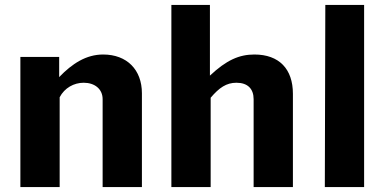

<svg xmlns="http://www.w3.org/2000/svg" viewBox="-20 -762 1571 782"><path d="M63 0H223V-366C243 -404 281 -425 321 -425C365 -425 398 -400 398 -358V0H558V-382C558 -478 497 -540 400 -540C331 -540 274 -503 221 -448V-530H63Z M678 0H838V-364C873 -405 902 -425 943 -425C989 -425 1013 -400 1013 -358V0H1173V-380C1173 -481 1117 -540 1016 -540C954 -540 902 -517 835 -454V-742H678Z M1303 0H1463V-742H1305Z"/></svg>

Font: 18Franklin
Style: Bold
Weight: 700
Designer: Pablo Impallari, Rodrigo Fuenzalida (Modified by Dan O. Williams)
Version: Version 0.025;PS 000.025;hotconv 1.0.88;makeotf.lib2.5.64775